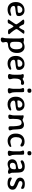

<svg xmlns="http://www.w3.org/2000/svg" viewBox="2025 -2668 823 4913"><g transform="rotate(90 2436.5 -211.5)"><path d="M239 6H220Q176 6 141 -9.5Q106 -25 82 -52.5Q58 -80 45.5 -116.5Q33 -153 33 -196V-215Q33 -260 48 -299Q63 -338 90.5 -366.5Q118 -395 155.5 -411Q193 -427 238 -427H247Q307 -427 347 -391Q369 -370 380.5 -340.5Q392 -311 392 -287Q392 -261 386 -246Q380 -231 364.5 -222Q349 -213 323 -208.5Q297 -204 257 -199Q217 -194 195.5 -191.5Q174 -189 169 -188Q132 -178 132 -154Q132 -112 165 -88Q198 -64 250 -64Q271 -64 314 -76Q337 -82 349 -85.5Q361 -89 363 -89Q385 -89 385 -68Q385 -55 371.5 -42Q358 -29 337 -18.5Q316 -8 290 -1Q264 6 239 6ZM256 -252Q263 -252 272 -253Q281 -254 289.5 -257.5Q298 -261 304 -267Q310 -273 310 -282V-300Q310 -331 287 -351.5Q264 -372 237 -372H226Q207 -372 189 -363Q171 -354 157.5 -339Q144 -324 136 -305.5Q128 -287 128 -267V-259Q128 -244 156 -244H166L168 -245L237 -250Q239 -251 241.5 -251Q244 -251 247 -252Z M526 3H515Q479 3 479 -22Q479 -23 541 -112Q603 -199 603 -214Q603 -221 593 -239Q583 -257 568 -278.5Q553 -300 536.5 -322Q520 -344 507 -358Q481 -387 481 -397Q481 -422 543 -422Q588 -422 606 -400Q610 -394 614 -381Q617 -374 624.5 -358.5Q632 -343 641.5 -327Q651 -311 660.5 -299Q670 -287 676 -287Q681 -287 691 -299Q701 -311 711 -327Q721 -343 730 -359.5Q739 -376 742 -385Q750 -406 752 -408Q764 -425 792 -425Q844 -425 844 -406Q844 -395 784 -320Q725 -245 725 -222Q725 -210 738 -188Q751 -166 768.5 -141.5Q786 -117 804 -95.5Q822 -74 833 -64Q856 -42 856 -28Q856 -16 839 -10Q822 -4 800 -4Q780 -4 760.5 -9Q741 -14 733 -24Q731 -26 729 -31Q727 -36 723 -44Q720 -52 711 -68.5Q702 -85 691.5 -102Q681 -119 671 -132Q661 -145 657 -145Q650 -145 639.5 -132Q629 -119 618.5 -102Q608 -85 599.5 -67.5Q591 -50 588 -42Q584 -31 581.5 -24.5Q579 -18 578 -16Q564 3 526 3Z M991 180Q941 180 941 144Q941 133 947 113Q954 94 956 78Q957 71 958.5 47Q960 23 961 -10Q962 -43 963 -81Q964 -119 964 -155V-289Q964 -335 957 -359Q949 -385 949 -390Q949 -413 1003 -413Q1009 -413 1024 -410L1037 -407Q1048 -405 1054.5 -404Q1061 -403 1066 -403Q1071 -403 1081.5 -406.5Q1092 -410 1109 -416Q1144 -428 1171 -428H1191Q1222 -428 1251.5 -411.5Q1281 -395 1298 -370Q1335 -320 1335 -247V-226Q1335 -180 1322 -140.5Q1309 -101 1283.5 -72Q1258 -43 1220.5 -25.5Q1183 -8 1134 -6Q1094 -4 1074 7.5Q1054 19 1054 51Q1054 56 1056 65Q1058 74 1060 86Q1066 110 1066 122Q1066 148 1045 164Q1024 180 991 180ZM1241 -210V-234Q1241 -297 1216.5 -334.5Q1192 -372 1150 -372H1142Q1122 -372 1100 -360.5Q1078 -349 1063 -326Q1049 -303 1049 -220V-171Q1049 -107 1065.5 -82Q1082 -57 1127 -57H1135Q1181 -57 1211 -98Q1241 -139 1241 -210Z M1617 6H1598Q1554 6 1519 -9.5Q1484 -25 1460 -52.5Q1436 -80 1423.5 -116.5Q1411 -153 1411 -196V-215Q1411 -260 1426 -299Q1441 -338 1468.5 -366.5Q1496 -395 1533.5 -411Q1571 -427 1616 -427H1625Q1685 -427 1725 -391Q1747 -370 1758.5 -340.5Q1770 -311 1770 -287Q1770 -261 1764 -246Q1758 -231 1742.5 -222Q1727 -213 1701 -208.5Q1675 -204 1635 -199Q1595 -194 1573.5 -191.5Q1552 -189 1547 -188Q1510 -178 1510 -154Q1510 -112 1543 -88Q1576 -64 1628 -64Q1649 -64 1692 -76Q1715 -82 1727 -85.5Q1739 -89 1741 -89Q1763 -89 1763 -68Q1763 -55 1749.5 -42Q1736 -29 1715 -18.5Q1694 -8 1668 -1Q1642 6 1617 6ZM1634 -252Q1641 -252 1650 -253Q1659 -254 1667.5 -257.5Q1676 -261 1682 -267Q1688 -273 1688 -282V-300Q1688 -331 1665 -351.5Q1642 -372 1615 -372H1604Q1585 -372 1567 -363Q1549 -354 1535.5 -339Q1522 -324 1514 -305.5Q1506 -287 1506 -267V-259Q1506 -244 1534 -244H1544L1546 -245L1615 -250Q1617 -251 1619.5 -251Q1622 -251 1625 -252Z M2074 -339Q2034 -339 2011.5 -299Q1989 -259 1989 -176Q1989 -158 1990 -146Q1991 -134 1992.5 -124.5Q1994 -115 1996.5 -106.5Q1999 -98 2002 -86Q2004 -75 2006 -65Q2008 -55 2008 -47Q2008 -30 1988 -16.5Q1968 -3 1936 -3L1929 -4H1921Q1901 -4 1887 -15.5Q1873 -27 1873 -41V-48Q1873 -52 1882 -77Q1890 -103 1891 -126Q1892 -149 1892 -189V-260L1891 -283V-314Q1891 -335 1883 -357Q1875 -374 1875 -383Q1875 -409 1920 -409Q1966 -409 1985 -384Q1992 -377 1998 -377Q2004 -377 2020 -388Q2064 -417 2092 -417H2099Q2125 -417 2138.5 -405.5Q2152 -394 2152 -375Q2152 -336 2110 -336Q2092 -339 2074 -339Z M2301 0H2279Q2261 0 2248 -10.5Q2235 -21 2235 -34Q2235 -43 2243 -69Q2250 -90 2250 -110L2252 -143V-312Q2250 -337 2245 -351L2241 -360Q2232 -383 2232 -384V-393Q2232 -418 2284 -418H2299Q2315 -418 2323 -415Q2331 -412 2334.5 -402Q2338 -392 2338.5 -372Q2339 -352 2339 -318V-220L2342 -159Q2342 -108 2363 -72Q2371 -56 2371 -40Q2371 -22 2351 -11Q2331 0 2301 0ZM2294 -603H2309Q2327 -603 2340.5 -592Q2354 -581 2354 -559V-549Q2354 -531 2342.5 -517Q2331 -503 2312 -503L2304 -502H2290Q2286 -503 2277 -503Q2269 -503 2258.5 -513.5Q2248 -524 2248 -537L2246 -551V-553L2248 -567Q2248 -577 2259 -590Q2270 -603 2294 -603Z M2661 6H2642Q2598 6 2563 -9.5Q2528 -25 2504 -52.5Q2480 -80 2467.5 -116.5Q2455 -153 2455 -196V-215Q2455 -260 2470 -299Q2485 -338 2512.5 -366.5Q2540 -395 2577.5 -411Q2615 -427 2660 -427H2669Q2729 -427 2769 -391Q2791 -370 2802.5 -340.5Q2814 -311 2814 -287Q2814 -261 2808 -246Q2802 -231 2786.5 -222Q2771 -213 2745 -208.5Q2719 -204 2679 -199Q2639 -194 2617.5 -191.5Q2596 -189 2591 -188Q2554 -178 2554 -154Q2554 -112 2587 -88Q2620 -64 2672 -64Q2693 -64 2736 -76Q2759 -82 2771 -85.5Q2783 -89 2785 -89Q2807 -89 2807 -68Q2807 -55 2793.5 -42Q2780 -29 2759 -18.5Q2738 -8 2712 -1Q2686 6 2661 6ZM2678 -252Q2685 -252 2694 -253Q2703 -254 2711.5 -257.5Q2720 -261 2726 -267Q2732 -273 2732 -282V-300Q2732 -331 2709 -351.5Q2686 -372 2659 -372H2648Q2629 -372 2611 -363Q2593 -354 2579.5 -339Q2566 -324 2558 -305.5Q2550 -287 2550 -267V-259Q2550 -244 2578 -244H2588L2590 -245L2659 -250Q2661 -251 2663.5 -251Q2666 -251 2669 -252Z M2963 -12H2962Q2913 -12 2913 -46Q2913 -60 2921 -86Q2926 -98 2928 -109.5Q2930 -121 2931.5 -135Q2933 -149 2933 -167Q2933 -185 2933 -211V-314Q2934 -325 2934 -332.5Q2934 -340 2934 -345L2930 -390Q2930 -405 2957 -405Q2984 -405 3012 -390Q3041 -375 3047 -375Q3054 -375 3073 -384Q3092 -393 3117 -403Q3142 -413 3169 -413H3181Q3213 -413 3238 -395.5Q3263 -378 3275 -348Q3280 -332 3284.5 -304Q3289 -276 3291 -234L3293 -187Q3295 -167 3296 -142.5Q3297 -118 3307 -92Q3317 -66 3317 -56Q3317 -18 3259 -18Q3234 -18 3222.5 -28Q3211 -38 3211 -62L3212 -78Q3212 -163 3205.5 -219.5Q3199 -276 3188 -306Q3169 -353 3121 -353Q3098 -353 3076.5 -342Q3055 -331 3043 -305Q3021 -261 3021 -131L3025 -53Q3025 -35 3007 -23.5Q2989 -12 2963 -12Z M3591 5H3582Q3537 5 3503 -10.5Q3469 -26 3445.5 -53Q3422 -80 3410 -117Q3398 -154 3398 -198V-208Q3398 -309 3453 -369Q3508 -429 3608 -429Q3662 -429 3696 -408Q3730 -387 3730 -356Q3730 -323 3696 -323Q3692 -323 3685 -326Q3678 -329 3670 -332.5Q3662 -336 3655.5 -340Q3649 -344 3646 -347Q3613 -361 3585 -361Q3543 -361 3516 -322Q3489 -283 3489 -211Q3489 -139 3521 -102Q3553 -65 3604 -65Q3632 -65 3674 -77Q3714 -90 3723 -90Q3740 -90 3740 -71Q3740 -58 3726.5 -44.5Q3713 -31 3691 -20Q3669 -9 3643 -2Q3617 5 3591 5Z M3901 0H3879Q3861 0 3848 -10.5Q3835 -21 3835 -34Q3835 -43 3843 -69Q3850 -90 3850 -110L3852 -143V-312Q3850 -337 3845 -351L3841 -360Q3832 -383 3832 -384V-393Q3832 -418 3884 -418H3899Q3915 -418 3923 -415Q3931 -412 3934.5 -402Q3938 -392 3938.5 -372Q3939 -352 3939 -318V-220L3942 -159Q3942 -108 3963 -72Q3971 -56 3971 -40Q3971 -22 3951 -11Q3931 0 3901 0ZM3894 -603H3909Q3927 -603 3940.5 -592Q3954 -581 3954 -559V-549Q3954 -531 3942.5 -517Q3931 -503 3912 -503L3904 -502H3890Q3886 -503 3877 -503Q3869 -503 3858.5 -513.5Q3848 -524 3848 -537L3846 -551V-553L3848 -567Q3848 -577 3859 -590Q3870 -603 3894 -603Z M4427 -33Q4427 -4 4369 -4Q4364 -4 4355 -6.5Q4346 -9 4332 -15Q4306 -25 4298 -25Q4290 -25 4251 -10Q4212 5 4181 5H4171Q4148 5 4127 -3Q4106 -11 4090.5 -26Q4075 -41 4065.5 -62Q4056 -83 4056 -110Q4056 -220 4194 -245Q4284 -263 4286 -264Q4307 -275 4307 -303Q4307 -332 4289 -350.5Q4271 -369 4240 -369Q4208 -369 4168 -349Q4126 -328 4111 -328Q4083 -328 4083 -366Q4083 -378 4095 -390Q4107 -402 4127 -411.5Q4147 -421 4173 -427Q4199 -433 4227 -433H4249Q4291 -433 4323.5 -417Q4356 -401 4373 -374Q4398 -337 4398 -199Q4398 -121 4401 -103Q4404 -83 4416 -65Q4427 -47 4427 -33ZM4210 -53H4223Q4264 -53 4287.5 -80Q4311 -107 4311 -158V-175Q4311 -207 4284 -207H4271L4237 -204Q4197 -204 4171.5 -182Q4146 -160 4146 -129V-114Q4146 -91 4162.5 -72Q4179 -53 4210 -53Z M4525 -318Q4525 -344 4536.5 -365.5Q4548 -387 4569 -402.5Q4590 -418 4619 -426.5Q4648 -435 4682 -435Q4696 -435 4718.5 -433.5Q4741 -432 4762 -426.5Q4783 -421 4798 -408.5Q4813 -396 4813 -375Q4813 -339 4790 -339Q4782 -339 4746 -357Q4710 -374 4678 -374Q4645 -374 4628.5 -359Q4612 -344 4612 -320Q4612 -308 4617 -300Q4622 -292 4633.5 -284.5Q4645 -277 4664.5 -269Q4684 -261 4714 -249Q4773 -225 4803.5 -198Q4834 -171 4834 -118Q4834 -91 4822.5 -68.5Q4811 -46 4790 -29Q4769 -12 4740 -2.5Q4711 7 4676 7Q4559 7 4530 -39Q4521 -54 4521 -65Q4521 -102 4544 -102Q4551 -102 4595 -80Q4637 -56 4672 -56Q4707 -56 4726.5 -70.5Q4746 -85 4746 -111Q4746 -124 4741 -133.5Q4736 -143 4724 -151.5Q4712 -160 4692.5 -168.5Q4673 -177 4644 -189Q4621 -198 4599.5 -209Q4578 -220 4561.5 -234.5Q4545 -249 4535 -269Q4525 -289 4525 -318Z"/></g></svg>

Font: Stylish
Style: Regular
Weight: 400
Version: Version 1.64